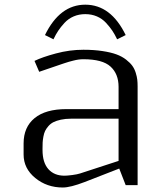

<svg xmlns="http://www.w3.org/2000/svg" viewBox="-20 -812 707 842"><path d="M583.5 0H531.2L502.9 -72.8L351.1 -13.7Q288.6 10.3 255.4 10.3Q185.5 10.3 134.5 -31.5Q83.5 -73.2 83.5 -134.3V-183.1Q83.5 -254.4 131.6 -293.9Q179.7 -333.5 271 -333.5H500V-431.2Q500 -487.8 464.8 -520Q429.7 -552.2 345.7 -552.2Q335.4 -552.2 324.5 -550.8Q313.5 -549.3 301.3 -546.1Q289.1 -543 282 -541Q274.9 -539.1 262.7 -534.9Q250.5 -530.8 249 -530.3L151.9 -497.1L131.3 -544.9Q165 -561.5 225.1 -577.6Q285.2 -593.8 345.7 -593.8Q392.1 -593.8 429.2 -588.1Q466.3 -582.5 490.7 -573.5Q515.1 -564.5 533 -550.5Q550.8 -536.6 560.3 -523.4Q569.8 -510.3 575.2 -492.9Q580.6 -475.6 582 -462.6Q583.5 -449.7 583.5 -433.1ZM500 -291.5H291.5Q266.6 -291.5 246.8 -287.1Q227.1 -282.7 214.1 -276.1Q201.2 -269.5 191.9 -258.5Q182.6 -247.6 177.7 -237.5Q172.9 -227.5 170.2 -212.4Q167.5 -197.3 167 -186.8Q166.5 -176.3 166.5 -160.6V-154.3Q166.5 -99.1 192.1 -70.3Q217.8 -41.5 262.7 -41.5Q274.4 -41.5 296.9 -44.4Q319.3 -47.4 331.1 -51.3L500 -106.4ZM354 -791.5Q466.3 -791.5 531.2 -658.2L493.7 -639.6Q483.4 -661.1 472.7 -677.2Q461.9 -693.4 445.1 -711.7Q428.2 -730 405 -740Q381.8 -750 354 -750Q326.2 -750 303 -740Q279.8 -730 262.9 -711.7Q246.1 -693.4 235.4 -677.2Q224.6 -661.1 214.4 -639.6L177.2 -658.2Q242.2 -791.5 354 -791.5Z"/></svg>

Font: Resagnicto
Style: Regular
Weight: 500
Version: Version 0.9991